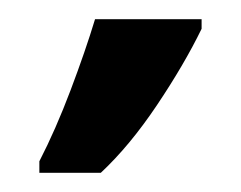

<svg xmlns="http://www.w3.org/2000/svg" viewBox="-20 -734 251 200"><path d="M21 -566Q38 -599 53.5 -640Q69 -681 79 -714H190V-704Q172 -667 143.5 -624.5Q115 -582 85 -554H21Z"/></svg>

Font: Noto Sans Display Condensed
Style: Bold
Weight: 700
Width: 3
Designer: Monotype Design Team
Foundry: Monotype Imaging Inc.
Version: Version 2.003